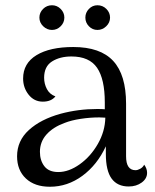

<svg xmlns="http://www.w3.org/2000/svg" viewBox="-20 -700 590 731"><path d="M540 -42Q540 -20 519.5 -5Q499 10 470 10Q427 10 405 -20Q383 -50 383 -114V-143Q350 -72 293.5 -30.5Q237 11 170 11Q112 11 78.5 -20.5Q45 -52 45 -105Q45 -164 90 -205Q135 -246 211 -267Q278 -285 350 -285Q370 -285 379 -284V-310Q379 -399 349.5 -442Q320 -485 252 -485Q208 -485 178 -466Q148 -447 148 -404Q148 -381 158.5 -361Q169 -341 191 -333Q175 -313 143 -313Q110 -313 89 -339.5Q68 -366 68 -401Q68 -459 119 -490Q170 -521 259 -521Q362 -521 411 -468Q460 -415 460 -305V-105Q460 -52 496 -52Q504 -52 514 -57.5Q524 -63 529 -73Q540 -58 540 -42ZM381 -252 358 -253Q323 -253 287 -247.5Q251 -242 226 -232Q182 -216 157 -188Q132 -160 132 -122Q132 -89 149 -67Q166 -45 202 -45Q242 -45 283.5 -74.5Q325 -104 352.5 -152Q380 -200 381 -252ZM130 -633Q130 -652 144 -666Q158 -680 178 -680Q197 -680 211 -666Q225 -652 225 -633Q225 -614 211 -600Q197 -586 178 -586Q159 -586 144.5 -600Q130 -614 130 -633ZM305 -633Q305 -652 318.5 -666Q332 -680 351 -680Q371 -680 385 -666Q399 -652 399 -633Q399 -614 384.5 -600Q370 -586 351 -586Q332 -586 318.5 -600Q305 -614 305 -633Z"/></svg>

Font: Arima Madurai
Style: Regular
Weight: 400
Designer: Joana Correia and Natanael Gama
Foundry: NDISCOVER
Version: Version 1.020